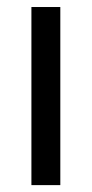

<svg xmlns="http://www.w3.org/2000/svg" viewBox="-20 -538 266 558"><path d="M71.3 -517.6H155.3V0H71.3Z"/></svg>

Font: Reddit Sans Vanilla
Style: Regular
Weight: 400
Designer: Stephen Hutchings
Foundry: Reddit
Version: Version 1.013